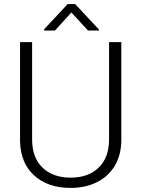

<svg xmlns="http://www.w3.org/2000/svg" viewBox="-20 -919 697 949"><path d="M79.1 -221.2V-710.9H138.7V-230Q138.7 -140.1 189.9 -90.6Q241.2 -41 329.1 -41Q417 -41 468 -90.8Q519 -140.6 519 -229.5V-710.9H579.6V-225.6Q579.1 -153.8 547.9 -100.6Q516.6 -47.4 459.7 -18.8Q402.8 9.8 329.1 9.8Q216.8 9.8 149.2 -51.5Q81.5 -112.8 79.1 -221.2ZM198.2 -768.1V-774.4L314.5 -898.9H351.6L469.2 -772.9V-768.1H415L333 -857.4L251.5 -768.1Z"/></svg>

Font: Roboto Light
Style: Regular
Weight: 300
Designer: Google
Version: Version 2.137; 2017